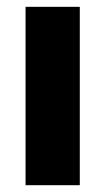

<svg xmlns="http://www.w3.org/2000/svg" viewBox="-20 -545 310 565"><path d="M55.2 0V-524.9H214.8V0Z"/></svg>

Font: Rawline ExtraBold
Style: Regular
Weight: 800
Designer: Matt McInerney, Pablo Impallari, Rodrigo Fuenzalida
Foundry: Matt McInerney, Pablo Impallari, Rodrigo Fuenzalida
Version: Version 4.020;PS 004.020;hotconv 1.0.88;makeotf.lib2.5.64775